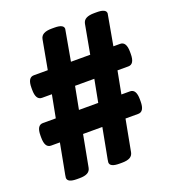

<svg xmlns="http://www.w3.org/2000/svg" viewBox="-127 -782 788 880"><g transform="rotate(-20 267.0 -342.0)"><path d="M98 2Q52 2 52 -21Q52 -24 54 -35Q56 -46 62.5 -79.5Q69 -113 82 -183H39Q9 -183 9 -233V-243Q9 -293 39 -293H102L123 -403H75Q45 -403 45 -453V-463Q45 -513 75 -513H143L169 -655Q172 -671 186 -678.5Q200 -686 225 -686H238Q283 -686 283 -664L256 -513H350L376 -655Q379 -671 393 -678.5Q407 -686 432 -686H445Q490 -686 490 -664L463 -513H496Q526 -513 526 -463V-453Q526 -403 496 -403H443L422 -293H464Q494 -293 494 -243V-233Q494 -183 464 -183H402L373 -29Q370 -13 356.5 -5.5Q343 2 318 2H305Q259 2 259 -21Q259 -24 261 -35Q263 -46 269.5 -79.5Q276 -113 289 -183H195L166 -29Q163 -13 149.5 -5.5Q136 2 111 2ZM215 -293H309L330 -403H236Z"/></g></svg>

Font: Asap
Style: Regular
Weight: 400
Designer: Pablo Cosgaya
Foundry: Omnibus-Type
Version: Version 3.001